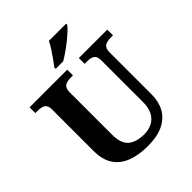

<svg xmlns="http://www.w3.org/2000/svg" viewBox="-251 -1086 1251 1251"><g transform="rotate(-45 374.0 -460.5)"><path d="M382 10Q301 10 239.5 -13Q178 -36 144 -86Q110 -136 110 -218V-600Q110 -627 100.5 -639.5Q91 -652 74.5 -656.5Q58 -661 39 -661H16V-714H363V-661H341Q322 -661 305.5 -656.5Q289 -652 279.5 -638.5Q270 -625 270 -596V-210Q270 -126 310 -93.5Q350 -61 419 -61Q463 -61 495 -78Q527 -95 545 -129Q563 -163 563 -214V-600Q563 -627 553.5 -639.5Q544 -652 528 -656.5Q512 -661 493 -661H470V-714H732V-661H709Q690 -661 673.5 -656.5Q657 -652 647.5 -638.5Q638 -625 638 -596V-212Q638 -145 611 -95.5Q584 -46 527.5 -18Q471 10 382 10ZM314 -784Q329 -803 347.5 -829Q366 -855 383.5 -882Q401 -909 411 -931H570V-921Q561 -908 539.5 -888Q518 -868 490.5 -846Q463 -824 435 -804.5Q407 -785 383 -771H314Z"/></g></svg>

Font: Noto Rashi Hebrew
Style: Bold
Weight: 700
Version: Version 1.006